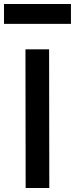

<svg xmlns="http://www.w3.org/2000/svg" viewBox="-53 -938 374 958"><path d="M74 -692H192L193 0H75ZM-33 -918H301V-819H-33Z"/></svg>

Font: Panefresco 800wt
Style: Regular
Weight: 800
Designer: Campivisivi
Foundry: Campivisivi & Chank Co
Version: Version 1.001